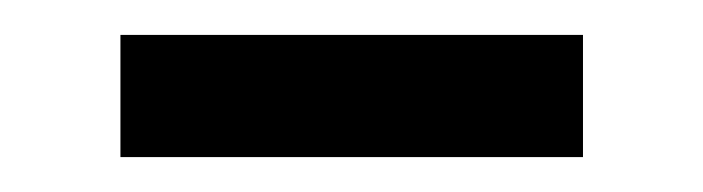

<svg xmlns="http://www.w3.org/2000/svg" viewBox="-20 -603 403 110"><path d="M49 -583H314V-513H49Z"/></svg>

Font: Ysabeau SC Semibold
Style: Regular
Weight: 600
Designer: Christian Thalmann (Catharsis Fonts)
Version: Version 0.003